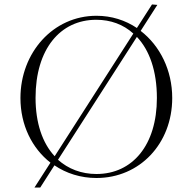

<svg xmlns="http://www.w3.org/2000/svg" viewBox="-20 -786 866 864"><path d="M664 -766 596 -660C544 -695 482 -715 414 -715C219 -715 72 -549 72 -345C72 -223 124 -119 207 -54L135 58H161L225 -42C278 -6 343 15 414 15C609 15 755 -140 755 -345C755 -470 700 -580 613 -647L688 -764ZM414 -3C346 -3 287 -26 241 -67L596 -620C653 -560 686 -466 686 -345C686 -133 576 -3 414 -3ZM140 -346C140 -565 251 -697 413 -697C478 -697 535 -676 580 -635L226 -83C171 -142 140 -232 140 -346Z"/></svg>

Font: Sprat Light
Style: Regular
Weight: 300
Designer: Ethan Nakache
Foundry: Collletttivo
Version: Version 2.000;Glyphs 3.2 (3217)